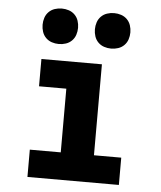

<svg xmlns="http://www.w3.org/2000/svg" viewBox="-53 -794 706 841"><g transform="rotate(5 300.0 -374.0)"><path d="M99 0V-120H235V-400H115V-520H381V-120H501V0ZM415 -592Q399 -592 384 -597Q369 -602 358 -613Q347 -624 342 -639Q337 -654 337 -670Q337 -686 342 -701Q347 -716 358 -727Q369 -738 384 -743Q399 -748 415 -748Q431 -748 446 -743Q461 -738 472 -727Q483 -716 488 -701Q493 -686 493 -670Q493 -654 488 -639Q483 -624 472 -613Q461 -602 446 -597Q431 -592 415 -592ZM185 -592Q169 -592 154 -597Q139 -602 128 -613Q117 -624 112 -639Q107 -654 107 -670Q107 -686 112 -701Q117 -716 128 -727Q139 -738 154 -743Q169 -748 185 -748Q201 -748 216 -743Q231 -738 242 -727Q253 -716 258 -701Q263 -686 263 -670Q263 -654 258 -639Q253 -624 242 -613Q231 -602 216 -597Q201 -592 185 -592Z"/></g></svg>

Font: Iosevka Heavy Extended
Style: Regular
Weight: 900
Width: 7
Monospace: yes
Designer: Belleve Invis
Foundry: Belleve Invis
Version: Version 32.5.0; ttfautohint (v1.8.4)